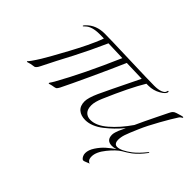

<svg xmlns="http://www.w3.org/2000/svg" viewBox="-220 -1436 2312 2312"><g transform="rotate(45 936.0 -280.5)"><path d="M1013 -308Q975 -220 975 -161Q975 -95 1006.5 -61.5Q1038 -28 1094 -28Q1191 -28 1300.5 -121.5Q1410 -215 1510 -360Q1559 -468 1627.5 -607.5Q1696 -747 1701 -757Q1714 -785 1727.5 -798.5Q1741 -812 1767 -820Q1842 -844 1854 -844Q1862 -844 1862 -836Q1862 -833 1856.5 -830Q1851 -827 1841 -820Q1831 -813 1823 -801Q1779 -735 1701.5 -596.5Q1624 -458 1583 -362Q1530 -240 1513.5 -190.5Q1497 -141 1497 -93Q1497 -65 1510 -45.5Q1523 -26 1550 -26Q1615 -26 1724 -108Q1786 -156 1860 -248Q1864 -254 1868 -254Q1872 -254 1872 -250Q1872 -248 1870 -244Q1802 -152 1732 -98Q1678 -59 1629 -32Q1565 7 1489 101.5Q1413 196 1413 272Q1413 308 1426.5 327Q1440 346 1453 346Q1456 346 1456 350Q1456 351 1431 360Q1425 362 1412.5 367.5Q1400 373 1391 375.5Q1382 378 1375 378Q1369 378 1359 369.5Q1349 361 1339.5 341.5Q1330 322 1330 298Q1330 244 1370.5 182.5Q1411 121 1459 78.5Q1507 36 1563 -2Q1528 10 1496 10Q1402 10 1402 -87Q1402 -106 1410 -133Q1418 -160 1426.5 -179Q1435 -198 1448.5 -226Q1462 -254 1464 -259H1463Q1414 -202 1369 -158Q1324 -114 1270 -71.5Q1216 -29 1159.5 -6Q1103 17 1049 17Q974 17 929 -22Q884 -61 884 -137Q884 -197 935 -311Q976 -402 1179 -816Q1135 -817 917 -824Q845 -657 730 -408Q615 -159 559 -47Q553 -35 547 -27Q541 -19 537 -14Q533 -9 524.5 -6Q516 -3 511.5 -2Q507 -1 494 1.5Q481 4 474 5Q463 7 453.5 10Q444 13 439 14.5Q434 16 431 16Q424 16 424 10Q424 7 429 0Q434 -7 443.5 -21.5Q453 -36 461 -50Q639 -367 838 -827Q656 -833 594 -835Q496 -615 402 -434Q295 -233 210 -61Q196 -32 184 -20Q172 -8 164 -5.5Q156 -3 130 0Q105 3 85 10Q65 17 61 17Q54 17 54 12Q54 9 57 6Q60 3 69 -7Q78 -17 88 -32Q153 -124 221 -248Q232 -268 269.5 -336Q307 -404 325 -437Q343 -470 376 -533.5Q409 -597 429.5 -640Q450 -683 474 -737Q498 -791 514 -837Q485 -838 442 -838Q310 -838 254 -782Q234 -762 232 -762Q226 -762 226 -768Q226 -774 248 -796Q336 -886 480 -886Q565 -886 910 -874.5Q1255 -863 1345 -863Q1413 -863 1454 -879.5Q1495 -896 1500 -921Q1503 -939 1510 -939Q1518 -939 1518 -930Q1518 -895 1447.5 -854.5Q1377 -814 1295 -814H1261Q1154 -637 1013 -308Z"/></g></svg>

Font: Miama Nueva
Style: Medium
Weight: 400
Italic angle: -28°
Version: Version 1.0